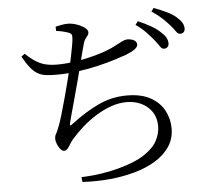

<svg xmlns="http://www.w3.org/2000/svg" viewBox="-58 -884 1115 994"><g transform="rotate(-5 500.0 -386.5)"><path d="M765.6 -654.5Q750.2 -673.1 729.1 -695.7Q708.1 -718.3 675.2 -741.2L688.7 -759.3Q726.4 -743 755.5 -726.2Q784.6 -709.5 802.5 -692Q821.5 -675.1 829.2 -661.1Q837 -647.1 837 -631.5Q837 -619.2 829.7 -612.2Q822.5 -605.3 811.4 -605.5Q800 -605.7 790.6 -620.4Q781.3 -635.1 765.6 -654.5ZM854.3 -723.2Q836.7 -742.6 817.1 -761.3Q797.4 -780.1 763.3 -803.1L775.8 -820.4Q813.7 -806.5 842.6 -792.3Q871.5 -778.2 889.5 -762.9Q909.3 -746 918 -731.3Q926.7 -716.6 926.7 -700.9Q926.7 -688.5 919.8 -681.8Q913 -675.2 902.1 -675.2Q890.1 -675.2 880.3 -689.7Q870.6 -704.2 854.3 -723.2ZM90.6 -642.4Q119.7 -614.5 144.2 -599.3Q168.7 -584.1 194.7 -578Q220.7 -571.9 253.3 -571.9Q303.6 -571.9 359.8 -581.5Q416 -591.1 467.4 -606.2Q518.9 -621.4 552.2 -638.4Q580.1 -653 597 -661.6Q614 -670.1 625.9 -670.1Q633.9 -670.1 642.4 -668.5Q651 -666.9 658.4 -663.4Q665.8 -659.9 670.4 -653.9Q675 -647.9 675 -639.2Q675 -626.5 657.1 -614Q639.1 -601.6 612.2 -591.3Q591.2 -583.7 553.1 -571.6Q515.1 -559.5 465.4 -547.6Q415.7 -535.7 358.8 -527.8Q301.8 -519.9 243.8 -519.9Q212.4 -519.9 189.6 -523Q166.9 -526 148.1 -536.7Q129.3 -547.4 111.5 -569.1Q93.7 -590.8 72.3 -629.1ZM263 -745.9 262.2 -768Q278.9 -771.9 294.6 -774.8Q310.4 -777.8 325.4 -777.8Q348.1 -777.8 372.2 -769.5Q396.3 -761.1 412.6 -749Q428.8 -736.9 428.8 -725Q428.8 -715.6 423.4 -708.6Q418 -701.7 411.4 -692.9Q404.7 -684.2 400.1 -668.1Q393.9 -646.1 386.4 -617.2Q378.9 -588.4 368.5 -546.5Q361.3 -517.9 351.5 -480.3Q341.7 -442.8 330.7 -403.4Q319.8 -364 310.5 -329.8Q301.2 -295.7 295.1 -272.6Q290.9 -256.3 292.9 -252.9Q294.9 -249.4 311 -262.7Q381.1 -316.1 450.4 -348.6Q519.7 -381.1 598 -381.1Q672.4 -381.1 720.2 -354.7Q768.1 -328.3 791.3 -285Q814.6 -241.7 814.6 -191.5Q814.6 -137.4 786.6 -96.1Q758.7 -54.8 710.2 -25.8Q661.6 3.2 599 20.2Q536.5 37.2 467.5 43.1Q398.6 48.9 330.5 44.9L327.7 19.6Q386.1 17.5 435 9.7Q483.9 1.9 522.9 -8.8Q611.8 -32.9 660.4 -65.8Q709 -98.7 727.6 -135.6Q746.3 -172.6 746.3 -208.2Q746.3 -252.2 725.7 -283Q705.1 -313.7 670.8 -330.4Q636.5 -347 594.5 -347Q552.9 -347 512 -332.4Q471.2 -317.8 432.8 -293.7Q394.4 -269.6 360.9 -239.9Q327.4 -210.1 300.5 -179Q293.4 -170.7 285.4 -157.5Q277.4 -144.2 269.3 -134Q261.2 -123.8 251.1 -123.8Q241.5 -123.8 231.9 -134.6Q222.3 -145.4 216 -161Q209.6 -176.5 209.6 -191.8Q209.6 -204.4 215.2 -213Q220.8 -221.6 231 -248.5Q240.2 -270.6 251.7 -309.4Q263.2 -348.3 275.4 -393Q287.6 -437.6 298 -478.6Q308.4 -519.5 314.6 -545.9Q321.6 -575.6 327.8 -606.4Q334 -637.3 338.7 -663.3Q343.3 -689.3 343.8 -702.5Q345 -717 340.3 -722.6Q335.6 -728.3 323.4 -732.5Q311.6 -736.6 296.9 -740Q282.2 -743.5 263 -745.9Z"/></g></svg>

Font: Noto Serif JP
Style: Regular
Weight: 200
Designer: Ryoko NISHIZUKA 西塚涼子 (kana & ideographs); Frank Grießhammer (Latin, Greek & Cyrillic); Wenlong ZHANG 张文龙 (bopomofo); San
Foundry: Adobe
Version: Version 2.001;hotconv 1.1.0;makeotfexe 2.6.0